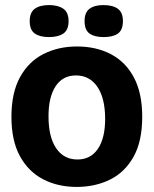

<svg xmlns="http://www.w3.org/2000/svg" viewBox="-20 -722 605 756"><path d="M282 14Q207 14 149 -16.5Q91 -47 58 -108Q25 -169 25 -262Q25 -357 59 -418.5Q93 -480 151.5 -509.5Q210 -539 283 -539Q359 -539 417 -508.5Q475 -478 507.5 -416.5Q540 -355 540 -262Q540 -166 506 -105Q472 -44 413.5 -15Q355 14 282 14ZM285 -94Q337 -94 365.5 -136Q394 -178 394 -254Q394 -335 363.5 -380Q333 -425 279 -425Q227 -425 199 -382.5Q171 -340 171 -264Q171 -183 201 -138.5Q231 -94 285 -94ZM388 -576Q352 -576 332.5 -590Q313 -604 313 -639Q313 -673 332.5 -687.5Q352 -702 387 -702Q424 -702 444 -687.5Q464 -673 464 -639Q464 -604 444.5 -590Q425 -576 388 -576ZM173 -576Q137 -576 117 -590Q97 -604 97 -639Q97 -673 117 -687.5Q137 -702 173 -702Q209 -702 229.5 -687.5Q250 -673 250 -639Q250 -604 229.5 -590Q209 -576 173 -576Z"/></svg>

Font: Bricolage Grotesque 48pt Bricolage Grotesque 48pt Regular
Style: Bold
Weight: 700
Designer: Mathieu Triay
Foundry: Atelier Triay
Version: Version 1.000; ttfautohint (v1.8.4.7-5d5b);gftools[0.9.32]